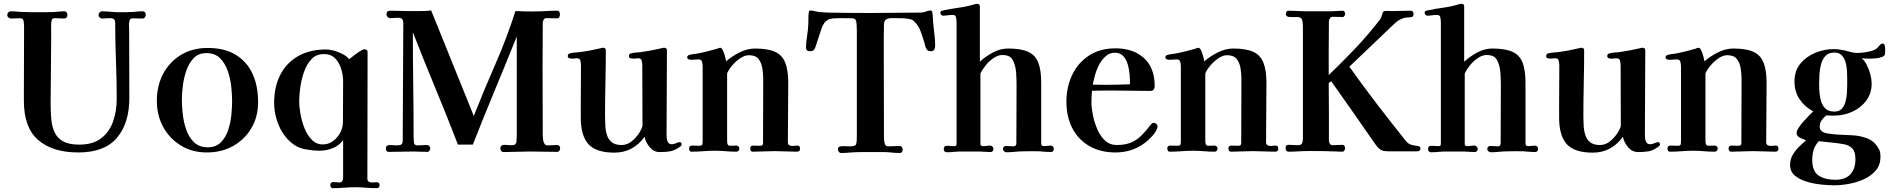

<svg xmlns="http://www.w3.org/2000/svg" viewBox="-20 -792 9904 1005"><path d="M743 -715Q743 -733 725 -733Q709 -733 693.5 -731Q678 -729 662 -729Q651 -728 639.5 -728Q628 -728 617 -728Q607 -728 597 -728Q587 -728 577 -729Q561 -730 546 -731.5Q531 -733 515 -733Q507 -733 501.5 -727Q496 -721 496 -713Q496 -705 502 -700Q508 -695 515 -695Q526 -695 535.5 -696Q545 -697 555 -697Q569 -697 576 -691.5Q583 -686 583 -671Q583 -572 587 -473Q591 -374 591 -275Q591 -211 572 -156.5Q553 -102 510 -68.5Q467 -35 395 -35Q341 -35 310.5 -52Q280 -69 266 -99Q252 -129 248.5 -167.5Q245 -206 245 -249Q245 -339 246.5 -428.5Q248 -518 248 -608Q248 -624 247.5 -640Q247 -656 248 -672Q249 -680 252 -688.5Q255 -697 265 -697Q278 -697 290.5 -696Q303 -695 316 -695Q324 -695 328.5 -700.5Q333 -706 333 -713Q333 -721 328.5 -727Q324 -733 316 -733Q303 -733 289.5 -731.5Q276 -730 262 -729Q240 -728 218.5 -728Q197 -728 174 -728Q152 -728 129 -728.5Q106 -729 83 -730Q72 -731 60.5 -732Q49 -733 37 -733Q29 -733 23.5 -727Q18 -721 18 -713Q18 -706 24 -700.5Q30 -695 37 -695Q50 -695 63.5 -696Q77 -697 90 -696Q102 -695 104 -679.5Q106 -664 106 -655Q106 -568 105.5 -481.5Q105 -395 105 -309V-264Q105 -124 180 -59Q255 6 390 6Q527 6 592 -70.5Q657 -147 657 -279Q657 -369 656.5 -459Q656 -549 656 -640Q656 -645 655.5 -650.5Q655 -656 655 -661Q655 -671 658 -683.5Q661 -696 674 -696Q687 -696 700 -695.5Q713 -695 726 -695Q734 -695 738.5 -701.5Q743 -708 743 -715Z M1195 -263Q1195 -232 1191 -190.5Q1187 -149 1174 -110.5Q1161 -72 1135.5 -46.5Q1110 -21 1068 -21Q1023 -21 996 -47Q969 -73 955 -113Q941 -153 936.5 -195.5Q932 -238 932 -271Q932 -301 937 -342.5Q942 -384 955.5 -423Q969 -462 994 -488Q1019 -514 1060 -514Q1105 -514 1131.5 -487.5Q1158 -461 1172 -421Q1186 -381 1190.5 -338.5Q1195 -296 1195 -263ZM1331 -258Q1331 -343 1301.5 -406.5Q1272 -470 1213.5 -505.5Q1155 -541 1067 -541Q987 -541 927 -504.5Q867 -468 834 -405.5Q801 -343 801 -264Q801 -188 834.5 -127Q868 -66 927 -30Q986 6 1063 6Q1140 6 1200.5 -28Q1261 -62 1296 -121.5Q1331 -181 1331 -258Z M1776 -367Q1776 -313 1775.5 -259Q1775 -205 1775 -152Q1775 -124 1761 -97.5Q1747 -71 1723 -53.5Q1699 -36 1670 -36Q1636 -36 1612 -60.5Q1588 -85 1573.5 -122Q1559 -159 1552.5 -196.5Q1546 -234 1546 -261Q1546 -290 1551.5 -332Q1557 -374 1571 -414.5Q1585 -455 1610 -482Q1635 -509 1675 -509Q1712 -509 1734 -486.5Q1756 -464 1766 -431Q1776 -398 1776 -367ZM1967 177Q1967 162 1953 162Q1946 162 1939.5 162.5Q1933 163 1926 163Q1917 163 1910 158.5Q1903 154 1903 144L1904 -459V-520Q1904 -528 1899 -531Q1894 -534 1887 -534Q1880 -534 1863.5 -523.5Q1847 -513 1831 -500.5Q1815 -488 1808 -482Q1796 -497 1774.5 -508.5Q1753 -520 1729.5 -526.5Q1706 -533 1687 -533Q1602 -533 1541 -498.5Q1480 -464 1447.5 -401Q1415 -338 1415 -254Q1415 -191 1441.5 -130.5Q1468 -70 1521 -33Q1546 -16 1584 -9.5Q1622 -3 1652 -3Q1687 -3 1720.5 -16Q1754 -29 1776 -58V138Q1776 148 1771.5 155.5Q1767 163 1756 163Q1749 163 1741 162Q1733 161 1725 161Q1709 161 1709 177Q1709 182 1712 187.5Q1715 193 1722 193Q1751 193 1781 190.5Q1811 188 1840 188Q1868 188 1895.5 190.5Q1923 193 1951 193Q1967 193 1967 177Z M2912 -18Q2912 -25 2907 -29Q2902 -33 2896 -33Q2883 -33 2871 -32Q2859 -31 2847 -31Q2835 -31 2829.5 -40.5Q2824 -50 2822.5 -62Q2821 -74 2821 -83Q2821 -171 2820.5 -259Q2820 -347 2820 -435Q2820 -494 2820.5 -553.5Q2821 -613 2821 -671Q2821 -680 2825.5 -688.5Q2830 -697 2840 -697Q2854 -697 2868.5 -696.5Q2883 -696 2897 -696Q2905 -696 2908 -703.5Q2911 -711 2911 -717Q2911 -723 2908 -729.5Q2905 -736 2897 -736Q2866 -736 2834.5 -734Q2803 -732 2772 -732Q2748 -732 2724.5 -732.5Q2701 -733 2678 -734Q2633 -593 2573.5 -457.5Q2514 -322 2460 -185L2237 -737Q2208 -734 2178.5 -734Q2149 -734 2120 -734Q2096 -734 2071.5 -735Q2047 -736 2023 -736Q2003 -736 2003 -717Q2003 -709 2009 -703Q2015 -697 2023 -697Q2033 -697 2043 -698Q2053 -699 2063 -699Q2080 -699 2085.5 -691.5Q2091 -684 2091 -668Q2091 -516 2089.5 -363.5Q2088 -211 2088 -59Q2088 -40 2080.5 -35.5Q2073 -31 2056 -31Q2047 -31 2037.5 -32Q2028 -33 2019 -33Q2013 -33 2006.5 -29Q2000 -25 2000 -17Q2000 -8 2003 -2.5Q2006 3 2016 3Q2048 3 2081 2Q2114 1 2146 1Q2164 1 2182 2Q2200 3 2218 3Q2224 3 2228 -3.5Q2232 -10 2232 -15Q2232 -22 2227 -27.5Q2222 -33 2215 -33Q2202 -33 2190 -32Q2178 -31 2165 -31Q2148 -31 2146.5 -47.5Q2145 -64 2145 -76Q2145 -213 2143 -349.5Q2141 -486 2141 -623Q2199 -475 2259.5 -329Q2320 -183 2377 -35H2455Q2511 -178 2569.5 -318.5Q2628 -459 2685 -601V-81Q2685 -69 2683.5 -51.5Q2682 -34 2665 -32Q2663 -32 2660 -32Q2657 -32 2655 -32Q2646 -32 2637 -33Q2628 -34 2619 -34Q2612 -34 2605.5 -29.5Q2599 -25 2599 -17Q2599 -9 2603 -2.5Q2607 4 2617 4Q2651 4 2685 2.5Q2719 1 2753 1Q2788 1 2823.5 2Q2859 3 2895 3Q2912 3 2912 -18Z M3548 -37Q3548 -41 3545.5 -44.5Q3543 -48 3538 -48Q3530 -48 3519 -42.5Q3508 -37 3497 -37Q3483 -37 3477 -46.5Q3471 -56 3470 -68.5Q3469 -81 3469 -91Q3469 -201 3470 -310.5Q3471 -420 3471 -529Q3471 -542 3456 -542Q3453 -542 3450.5 -541.5Q3448 -541 3445 -540Q3390 -527 3334 -519Q3322 -518 3309 -517Q3296 -516 3285 -513Q3279 -512 3275.5 -509Q3272 -506 3272 -498Q3272 -489 3280.5 -487Q3289 -485 3296 -485Q3303 -485 3309 -486Q3315 -487 3321 -487Q3336 -487 3339 -474Q3342 -461 3342 -450Q3342 -371 3342.5 -291.5Q3343 -212 3343 -132Q3343 -131 3340 -123.5Q3337 -116 3336 -114Q3323 -86 3295 -59.5Q3267 -33 3233 -33Q3201 -33 3183 -47Q3165 -61 3157.5 -84Q3150 -107 3148.5 -133.5Q3147 -160 3147 -184Q3147 -270 3149 -356.5Q3151 -443 3151 -529Q3151 -542 3137 -542Q3132 -542 3126 -540Q3068 -526 3013 -519Q3002 -518 2989 -517Q2976 -516 2965 -513Q2959 -512 2955.5 -509Q2952 -506 2952 -498Q2952 -489 2961 -487Q2970 -485 2977 -485Q2983 -485 2988.5 -486Q2994 -487 3000 -487Q3015 -487 3018 -474Q3021 -461 3021 -450Q3021 -398 3020.5 -346.5Q3020 -295 3020 -243V-176Q3020 -82 3060 -37.5Q3100 7 3196 7Q3246 7 3285.5 -14.5Q3325 -36 3354 -76Q3359 -48 3380.5 -22Q3402 4 3433 4Q3465 4 3488 0Q3511 -4 3538 -23Q3548 -29 3548 -37Z M4168 -14Q4168 -30 4154 -30Q4147 -30 4140.5 -29Q4134 -28 4127 -28Q4117 -28 4110.5 -32.5Q4104 -37 4104 -47Q4104 -125 4105 -203Q4106 -281 4106 -359Q4106 -425 4090 -464.5Q4074 -504 4036.5 -521Q3999 -538 3932 -538Q3892 -538 3851 -517.5Q3810 -497 3781 -471Q3780 -478 3775.5 -495Q3771 -512 3764.5 -527Q3758 -542 3750 -542Q3746 -542 3742 -540.5Q3738 -539 3734 -537Q3709 -530 3683.5 -523.5Q3658 -517 3632 -512Q3622 -510 3611 -509Q3600 -508 3590 -505Q3585 -504 3581 -501Q3577 -498 3577 -492Q3577 -484 3584.5 -481.5Q3592 -479 3598 -479Q3608 -479 3617.5 -480Q3627 -481 3637 -481Q3652 -481 3655 -467.5Q3658 -454 3658 -443Q3658 -382 3658 -321Q3658 -260 3658 -199V-54Q3658 -41 3656 -35Q3654 -29 3640 -29Q3630 -29 3621 -29.5Q3612 -30 3603 -30Q3587 -30 3587 -15Q3587 -9 3590 -3.5Q3593 2 3600 2Q3631 2 3661.5 -0.5Q3692 -3 3722 -3Q3751 -3 3778.5 -0.5Q3806 2 3834 2Q3850 2 3850 -17Q3850 -22 3845 -26Q3840 -30 3835 -30Q3827 -30 3818.5 -29.5Q3810 -29 3802 -29Q3791 -29 3788.5 -37Q3786 -45 3786 -54V-408Q3794 -427 3812.5 -449Q3831 -471 3854.5 -487Q3878 -503 3900 -503Q3935 -503 3950.5 -483Q3966 -463 3970.5 -434Q3975 -405 3975 -378Q3975 -294 3974.5 -210Q3974 -126 3974 -42Q3974 -29 3959 -29Q3950 -29 3941 -29.5Q3932 -30 3923 -30Q3907 -30 3907 -15Q3907 -9 3910 -3.5Q3913 2 3920 2Q3949 2 3978 0.5Q4007 -1 4035 -1Q4064 -1 4093.5 0.5Q4123 2 4152 2Q4168 2 4168 -14Z M4875 -551Q4875 -580 4871.5 -609.5Q4868 -639 4865 -667Q4864 -681 4863 -699.5Q4862 -718 4859 -732Q4857 -737 4852 -737Q4841 -737 4830.5 -733Q4820 -729 4809 -727Q4803 -726 4796.5 -726Q4790 -726 4784 -726Q4725 -726 4660 -725Q4595 -724 4536 -724Q4484 -724 4426.5 -724.5Q4369 -725 4316 -726Q4303 -727 4290.5 -727.5Q4278 -728 4266 -729Q4255 -731 4243.5 -734Q4232 -737 4221 -737Q4215 -737 4214 -730Q4211 -715 4211.5 -698.5Q4212 -682 4211 -666Q4210 -637 4204.5 -603.5Q4199 -570 4199 -544Q4199 -524 4218 -524Q4234 -524 4240 -530.5Q4246 -537 4250 -551Q4258 -574 4265.5 -598Q4273 -622 4281 -645Q4286 -659 4294 -670.5Q4302 -682 4315 -689Q4326 -695 4348.5 -696Q4371 -697 4384 -697Q4423 -697 4440 -696.5Q4457 -696 4461 -682.5Q4465 -669 4465 -630V-72Q4465 -50 4461.5 -38Q4458 -26 4432 -26Q4422 -26 4412.5 -26.5Q4403 -27 4392 -27Q4384 -27 4375 -24.5Q4366 -22 4366 -11Q4366 -3 4371 3Q4376 9 4385 9Q4397 9 4409.5 8Q4422 7 4434 6Q4467 4 4500 4Q4533 4 4566 4Q4586 4 4605 4Q4624 4 4643 6Q4654 7 4665.5 8Q4677 9 4688 9Q4705 9 4705 -9Q4705 -15 4701 -21.5Q4697 -28 4689 -28Q4674 -28 4659.5 -27Q4645 -26 4630 -26Q4614 -26 4610.5 -42Q4607 -58 4607 -70Q4607 -184 4606.5 -298Q4606 -412 4606 -526Q4606 -561 4606 -596.5Q4606 -632 4607 -666Q4608 -684 4619 -690.5Q4630 -697 4645 -697Q4660 -697 4673 -697Q4684 -697 4703 -696.5Q4722 -696 4740 -692.5Q4758 -689 4765 -680Q4770 -675 4775 -669.5Q4780 -664 4784 -658Q4792 -647 4799.5 -626.5Q4807 -606 4813.5 -585.5Q4820 -565 4823 -551Q4827 -538 4832.5 -531Q4838 -524 4854 -524Q4865 -524 4870 -532.5Q4875 -541 4875 -551Z M5496 -14Q5496 -20 5491.5 -25Q5487 -30 5480 -30Q5471 -30 5462 -28.5Q5453 -27 5444 -27Q5430 -27 5430 -42V-359Q5430 -426 5414.5 -465Q5399 -504 5361.5 -521Q5324 -538 5256 -538Q5216 -538 5177 -517Q5138 -496 5109 -469V-759Q5109 -772 5095 -772Q5087 -772 5079 -769Q5039 -757 4997.5 -751.5Q4956 -746 4915 -737Q4902 -735 4902 -725Q4902 -720 4906 -715Q4910 -710 4915 -710Q4928 -710 4941.5 -712Q4955 -714 4968 -714Q4982 -714 4984.5 -699.5Q4987 -685 4987 -675V-38Q4987 -27 4975 -27Q4965 -27 4956 -28Q4947 -29 4937 -29Q4920 -29 4920 -13Q4920 5 4936 5Q4955 5 4974 3Q4993 1 5012 1H5065Q5076 1 5086 1Q5096 1 5106 1Q5120 1 5134.5 2.5Q5149 4 5163 4Q5180 4 5180 -14Q5180 -19 5174.5 -24.5Q5169 -30 5164 -30Q5154 -30 5145 -28.5Q5136 -27 5126 -27Q5112 -27 5112 -38V-408Q5121 -427 5139 -449.5Q5157 -472 5180.5 -488Q5204 -504 5226 -504Q5250 -504 5264 -496Q5278 -488 5287 -465Q5297 -440 5299 -407.5Q5301 -375 5301 -348Q5301 -272 5300.5 -195.5Q5300 -119 5300 -42Q5300 -26 5285 -26Q5275 -26 5266 -27Q5257 -28 5247 -28Q5230 -28 5230 -11Q5230 -6 5235.5 -0.5Q5241 5 5247 5Q5270 5 5293.5 2.5Q5317 0 5341 0Q5361 0 5381.5 -0.5Q5402 -1 5422 0Q5436 1 5450.5 2.5Q5465 4 5479 4Q5496 4 5496 -14Z M5895 -351Q5831 -348 5766 -348Q5750 -348 5733.5 -348.5Q5717 -349 5700 -349Q5704 -371 5712 -399.5Q5720 -428 5734 -454.5Q5748 -481 5768.5 -498.5Q5789 -516 5816 -516Q5844 -516 5860 -498Q5876 -480 5883.5 -453.5Q5891 -427 5893 -399Q5895 -371 5895 -351ZM6039 -130Q6039 -138 6032.5 -143.5Q6026 -149 6019 -149Q6014 -149 6010.5 -146.5Q6007 -144 6004 -140Q5979 -107 5955 -83Q5931 -59 5900.5 -46Q5870 -33 5825 -33Q5789 -33 5764 -56.5Q5739 -80 5723.5 -116Q5708 -152 5700.5 -190Q5693 -228 5693 -256Q5693 -287 5696 -317Q5728 -318 5760 -318Q5792 -318 5824 -318Q5868 -318 5912 -317Q5956 -316 6000 -316Q6024 -316 6024 -342Q6024 -437 5968 -488Q5912 -539 5819 -539Q5738 -539 5680.5 -501.5Q5623 -464 5592.5 -400.5Q5562 -337 5562 -259Q5562 -181 5593 -121Q5624 -61 5682 -27.5Q5740 6 5819 6Q5907 6 5974 -45Q5989 -56 6008 -76.5Q6027 -97 6034 -113Q6036 -116 6037.5 -121.5Q6039 -127 6039 -130Z M6671 -14Q6671 -30 6657 -30Q6650 -30 6643.5 -29Q6637 -28 6630 -28Q6620 -28 6613.5 -32.5Q6607 -37 6607 -47Q6607 -125 6608 -203Q6609 -281 6609 -359Q6609 -425 6593 -464.5Q6577 -504 6539.5 -521Q6502 -538 6435 -538Q6395 -538 6354 -517.5Q6313 -497 6284 -471Q6283 -478 6278.5 -495Q6274 -512 6267.5 -527Q6261 -542 6253 -542Q6249 -542 6245 -540.5Q6241 -539 6237 -537Q6212 -530 6186.5 -523.5Q6161 -517 6135 -512Q6125 -510 6114 -509Q6103 -508 6093 -505Q6088 -504 6084 -501Q6080 -498 6080 -492Q6080 -484 6087.5 -481.5Q6095 -479 6101 -479Q6111 -479 6120.5 -480Q6130 -481 6140 -481Q6155 -481 6158 -467.5Q6161 -454 6161 -443Q6161 -382 6161 -321Q6161 -260 6161 -199V-54Q6161 -41 6159 -35Q6157 -29 6143 -29Q6133 -29 6124 -29.5Q6115 -30 6106 -30Q6090 -30 6090 -15Q6090 -9 6093 -3.5Q6096 2 6103 2Q6134 2 6164.5 -0.5Q6195 -3 6225 -3Q6254 -3 6281.5 -0.5Q6309 2 6337 2Q6353 2 6353 -17Q6353 -22 6348 -26Q6343 -30 6338 -30Q6330 -30 6321.5 -29.5Q6313 -29 6305 -29Q6294 -29 6291.5 -37Q6289 -45 6289 -54V-408Q6297 -427 6315.5 -449Q6334 -471 6357.5 -487Q6381 -503 6403 -503Q6438 -503 6453.5 -483Q6469 -463 6473.5 -434Q6478 -405 6478 -378Q6478 -294 6477.5 -210Q6477 -126 6477 -42Q6477 -29 6462 -29Q6453 -29 6444 -29.5Q6435 -30 6426 -30Q6410 -30 6410 -15Q6410 -9 6413 -3.5Q6416 2 6423 2Q6452 2 6481 0.5Q6510 -1 6538 -1Q6567 -1 6596.5 0.5Q6626 2 6655 2Q6671 2 6671 -14Z M7415 -16Q7415 -26 7402 -27.5Q7389 -29 7371 -33Q7353 -37 7339 -54Q7263 -149 7188.5 -246Q7114 -343 7043 -443L7281 -670Q7296 -684 7314.5 -692.5Q7333 -701 7353 -701Q7363 -701 7371 -703.5Q7379 -706 7379 -719Q7379 -736 7362 -736Q7339 -736 7316 -735Q7293 -734 7270 -734L7240 -735Q7226 -735 7222 -732Q7218 -729 7214 -715Q7210 -697 7199 -684Q7139 -607 7072.5 -537Q7006 -467 6935 -399V-534Q6935 -570 6935.5 -606.5Q6936 -643 6936 -679Q6936 -688 6941 -696Q6946 -704 6956 -704Q6969 -704 6982 -703.5Q6995 -703 7008 -703Q7014 -703 7017.5 -709Q7021 -715 7021 -720Q7021 -725 7017.5 -730.5Q7014 -736 7008 -736Q6994 -736 6979.5 -734.5Q6965 -733 6951 -733Q6917 -733 6882 -733Q6847 -733 6812 -733Q6790 -733 6768.5 -734.5Q6747 -736 6725 -736Q6717 -736 6714 -730Q6711 -724 6711 -717Q6711 -710 6717.5 -706.5Q6724 -703 6730 -703Q6759 -703 6774 -702.5Q6789 -702 6794.5 -690.5Q6800 -679 6800 -645V-70Q6800 -54 6796 -43Q6792 -32 6772 -32Q6761 -32 6749.5 -33Q6738 -34 6726 -34Q6709 -34 6709 -18Q6709 -10 6713 -4Q6717 2 6726 2Q6740 2 6753 1.5Q6766 1 6779 0Q6812 -2 6845.5 -1.5Q6879 -1 6913 -1Q6936 -1 6959.5 0.5Q6983 2 7007 2Q7013 2 7017 -4.5Q7021 -11 7021 -16Q7021 -22 7017.5 -28Q7014 -34 7007 -34Q6994 -34 6981 -33Q6968 -32 6955 -32Q6945 -32 6940.5 -40.5Q6936 -49 6936 -58Q6936 -132 6936 -207Q6936 -282 6935 -357L6948 -367Q7006 -285 7063 -203.5Q7120 -122 7177 -40Q7192 -18 7205.5 -9Q7219 0 7247 0H7311Q7333 0 7354.5 0Q7376 0 7398 0Q7410 0 7414 -8Q7415 -10 7415 -12.5Q7415 -15 7415 -16Z M8031 -14Q8031 -20 8026.5 -25Q8022 -30 8015 -30Q8006 -30 7997 -28.5Q7988 -27 7979 -27Q7965 -27 7965 -42V-359Q7965 -426 7949.5 -465Q7934 -504 7896.5 -521Q7859 -538 7791 -538Q7751 -538 7712 -517Q7673 -496 7644 -469V-759Q7644 -772 7630 -772Q7622 -772 7614 -769Q7574 -757 7532.5 -751.5Q7491 -746 7450 -737Q7437 -735 7437 -725Q7437 -720 7441 -715Q7445 -710 7450 -710Q7463 -710 7476.5 -712Q7490 -714 7503 -714Q7517 -714 7519.5 -699.5Q7522 -685 7522 -675V-38Q7522 -27 7510 -27Q7500 -27 7491 -28Q7482 -29 7472 -29Q7455 -29 7455 -13Q7455 5 7471 5Q7490 5 7509 3Q7528 1 7547 1H7600Q7611 1 7621 1Q7631 1 7641 1Q7655 1 7669.5 2.5Q7684 4 7698 4Q7715 4 7715 -14Q7715 -19 7709.5 -24.5Q7704 -30 7699 -30Q7689 -30 7680 -28.5Q7671 -27 7661 -27Q7647 -27 7647 -38V-408Q7656 -427 7674 -449.5Q7692 -472 7715.5 -488Q7739 -504 7761 -504Q7785 -504 7799 -496Q7813 -488 7822 -465Q7832 -440 7834 -407.5Q7836 -375 7836 -348Q7836 -272 7835.5 -195.5Q7835 -119 7835 -42Q7835 -26 7820 -26Q7810 -26 7801 -27Q7792 -28 7782 -28Q7765 -28 7765 -11Q7765 -6 7770.5 -0.5Q7776 5 7782 5Q7805 5 7828.5 2.5Q7852 0 7876 0Q7896 0 7916.5 -0.5Q7937 -1 7957 0Q7971 1 7985.5 2.5Q8000 4 8014 4Q8031 4 8031 -14Z M8669 -37Q8669 -41 8666.5 -44.5Q8664 -48 8659 -48Q8651 -48 8640 -42.5Q8629 -37 8618 -37Q8604 -37 8598 -46.5Q8592 -56 8591 -68.5Q8590 -81 8590 -91Q8590 -201 8591 -310.5Q8592 -420 8592 -529Q8592 -542 8577 -542Q8574 -542 8571.5 -541.5Q8569 -541 8566 -540Q8511 -527 8455 -519Q8443 -518 8430 -517Q8417 -516 8406 -513Q8400 -512 8396.5 -509Q8393 -506 8393 -498Q8393 -489 8401.5 -487Q8410 -485 8417 -485Q8424 -485 8430 -486Q8436 -487 8442 -487Q8457 -487 8460 -474Q8463 -461 8463 -450Q8463 -371 8463.5 -291.5Q8464 -212 8464 -132Q8464 -131 8461 -123.5Q8458 -116 8457 -114Q8444 -86 8416 -59.5Q8388 -33 8354 -33Q8322 -33 8304 -47Q8286 -61 8278.5 -84Q8271 -107 8269.5 -133.5Q8268 -160 8268 -184Q8268 -270 8270 -356.5Q8272 -443 8272 -529Q8272 -542 8258 -542Q8253 -542 8247 -540Q8189 -526 8134 -519Q8123 -518 8110 -517Q8097 -516 8086 -513Q8080 -512 8076.5 -509Q8073 -506 8073 -498Q8073 -489 8082 -487Q8091 -485 8098 -485Q8104 -485 8109.5 -486Q8115 -487 8121 -487Q8136 -487 8139 -474Q8142 -461 8142 -450Q8142 -398 8141.5 -346.5Q8141 -295 8141 -243V-176Q8141 -82 8181 -37.5Q8221 7 8317 7Q8367 7 8406.5 -14.5Q8446 -36 8475 -76Q8480 -48 8501.5 -22Q8523 4 8554 4Q8586 4 8609 0Q8632 -4 8659 -23Q8669 -29 8669 -37Z M9289 -14Q9289 -30 9275 -30Q9268 -30 9261.5 -29Q9255 -28 9248 -28Q9238 -28 9231.5 -32.5Q9225 -37 9225 -47Q9225 -125 9226 -203Q9227 -281 9227 -359Q9227 -425 9211 -464.5Q9195 -504 9157.5 -521Q9120 -538 9053 -538Q9013 -538 8972 -517.5Q8931 -497 8902 -471Q8901 -478 8896.5 -495Q8892 -512 8885.5 -527Q8879 -542 8871 -542Q8867 -542 8863 -540.5Q8859 -539 8855 -537Q8830 -530 8804.5 -523.5Q8779 -517 8753 -512Q8743 -510 8732 -509Q8721 -508 8711 -505Q8706 -504 8702 -501Q8698 -498 8698 -492Q8698 -484 8705.5 -481.5Q8713 -479 8719 -479Q8729 -479 8738.5 -480Q8748 -481 8758 -481Q8773 -481 8776 -467.5Q8779 -454 8779 -443Q8779 -382 8779 -321Q8779 -260 8779 -199V-54Q8779 -41 8777 -35Q8775 -29 8761 -29Q8751 -29 8742 -29.5Q8733 -30 8724 -30Q8708 -30 8708 -15Q8708 -9 8711 -3.5Q8714 2 8721 2Q8752 2 8782.5 -0.5Q8813 -3 8843 -3Q8872 -3 8899.5 -0.5Q8927 2 8955 2Q8971 2 8971 -17Q8971 -22 8966 -26Q8961 -30 8956 -30Q8948 -30 8939.5 -29.5Q8931 -29 8923 -29Q8912 -29 8909.5 -37Q8907 -45 8907 -54V-408Q8915 -427 8933.5 -449Q8952 -471 8975.5 -487Q8999 -503 9021 -503Q9056 -503 9071.5 -483Q9087 -463 9091.5 -434Q9096 -405 9096 -378Q9096 -294 9095.5 -210Q9095 -126 9095 -42Q9095 -29 9080 -29Q9071 -29 9062 -29.5Q9053 -30 9044 -30Q9028 -30 9028 -15Q9028 -9 9031 -3.5Q9034 2 9041 2Q9070 2 9099 0.5Q9128 -1 9156 -1Q9185 -1 9214.5 0.5Q9244 2 9273 2Q9289 2 9289 -14Z M9692 41Q9692 92 9665.5 120.5Q9639 149 9587 149Q9533 149 9499.5 127Q9466 105 9466 45Q9466 16 9473 -7Q9480 -30 9500 -53L9575 -45Q9605 -42 9632 -37Q9659 -32 9675.5 -15Q9692 2 9692 41ZM9649 -375V-346Q9649 -328 9647.5 -305Q9646 -282 9640 -259.5Q9634 -237 9620.5 -222.5Q9607 -208 9582 -208Q9553 -208 9537 -222Q9521 -236 9513.5 -258Q9506 -280 9504 -305Q9502 -330 9502 -352Q9502 -373 9503.5 -401Q9505 -429 9512 -455.5Q9519 -482 9535.5 -499.5Q9552 -517 9582 -517Q9607 -517 9621 -502Q9635 -487 9641 -464Q9647 -441 9648 -417Q9649 -393 9649 -375ZM9847 -512Q9847 -518 9847.5 -530.5Q9848 -543 9845.5 -553.5Q9843 -564 9834 -564Q9825 -564 9813 -548Q9801 -532 9778 -526Q9739 -515 9701 -515Q9684 -515 9668 -519.5Q9652 -524 9636 -528Q9622 -531 9607 -533Q9592 -535 9578 -535Q9529 -535 9481.5 -515.5Q9434 -496 9403.5 -458.5Q9373 -421 9373 -366Q9373 -313 9399 -273.5Q9425 -234 9471 -209Q9463 -201 9448.5 -186.5Q9434 -172 9419 -155Q9404 -138 9394 -122Q9384 -106 9384 -95Q9384 -80 9403 -70.5Q9422 -61 9434 -58Q9415 -42 9395.5 -22.5Q9376 -3 9363 20Q9350 43 9350 71Q9350 107 9376 128Q9402 149 9440.5 160Q9479 171 9518 174.5Q9557 178 9582 178Q9616 178 9657.5 170.5Q9699 163 9736.5 146Q9774 129 9798.5 100.5Q9823 72 9823 29Q9823 17 9821.5 7Q9820 -3 9814 -13Q9792 -53 9754.5 -67.5Q9717 -82 9674 -84Q9631 -86 9592 -88Q9577 -90 9560 -91.5Q9543 -93 9528 -98Q9521 -100 9513 -108.5Q9505 -117 9505 -125Q9505 -148 9514.5 -161.5Q9524 -175 9539 -188Q9550 -187 9561 -187Q9572 -187 9582 -187Q9630 -187 9675 -207Q9720 -227 9748.5 -265Q9777 -303 9777 -355Q9777 -376 9770.5 -401.5Q9764 -427 9752.5 -450Q9741 -473 9725 -487Q9736 -486 9747.5 -485.5Q9759 -485 9770 -485Q9779 -485 9797.5 -486.5Q9816 -488 9831.5 -494Q9847 -500 9847 -512Z"/></svg>

Font: UoqMunThenKhung
Style: Regular
Weight: 400
Designer: Font-Kai, 金井和夫, 宇文滿月
Foundry: Kazuo Kanai, Moonlit Owen
Version: Version 1.197